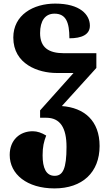

<svg xmlns="http://www.w3.org/2000/svg" viewBox="-20 -794 608 1068"><path d="M283 254C438 254 534 165 534 18C534 -122 449 -195 324 -204L516 -416V-498H336C250 -498 203 -530 203 -610C203 -678 231 -718 283 -718C347 -718 366 -670 366 -581C434 -581 480 -601 480 -651C480 -712 426 -774 287 -774C165 -774 54 -711 54 -585C54 -437 193 -388 295 -388H389L203 -180V-139H237C315 -139 350 -83 350 23C350 144 330 184 284 184C236 184 217 140 217 70C217 22 224 -6 237 -40C212 -55 188 -64 162 -64C91 -64 34 -16 34 68C34 175 130 254 283 254Z"/></svg>

Font: Noto Serif Georgian SemiCondensed Black
Style: Regular
Weight: 900
Width: 4
Designer: Monotype Design Team, Akaki Razmadze
Foundry: Google LLC
Version: Version 2.003